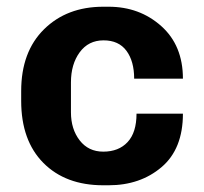

<svg xmlns="http://www.w3.org/2000/svg" viewBox="-20 -541 607 571"><path d="M303 -521Q395 -521 459.5 -463.5Q524 -406 524 -307H379Q379 -359 356 -390Q333 -421 288 -421Q243 -421 217 -385.5Q191 -350 191 -296V-207Q191 -157 217 -123.5Q243 -90 287 -90Q333 -90 359.5 -118.5Q386 -147 386 -203H524Q524 -98 460.5 -44Q397 10 303 10H287Q175 10 109 -56.5Q43 -123 43 -241V-270Q43 -387 111 -454Q179 -521 287 -521Z"/></svg>

Font: Chivo
Style: Bold
Weight: 700
Designer: Hector Gatti
Foundry: Omnibus-Type
Version: Version 1.007;PS 001.007;hotconv 1.0.88;makeotf.lib2.5.64775